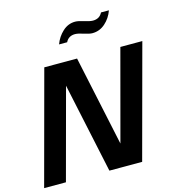

<svg xmlns="http://www.w3.org/2000/svg" viewBox="-135 -1074 1091 1188"><g transform="rotate(-15 411.0 -479.5)"><path d="M671.9 -959H621.1C609.4 -934.9 589.2 -922.9 560.5 -922.9C548.2 -922.9 530.1 -926.6 506.3 -934.1C482.6 -941.6 464.2 -945.3 451.2 -945.3C421.2 -945.3 394.5 -934.6 371.1 -913.1C347.7 -891.6 330.4 -865.6 319.3 -835H371.1C382.8 -859 402.7 -871.1 430.7 -871.1C443 -871.1 460.8 -867.4 483.9 -859.9C507 -852.4 524.7 -848.6 537.1 -848.6C568.4 -848.6 595.9 -859.2 619.6 -880.4C643.4 -901.5 660.8 -927.7 671.9 -959ZM822.3 -721.7H681.6L527.3 -144.5L404.3 -721.7H194.3L0 0H139.6L294.9 -577.1L418 0H627.9Z"/></g></svg>

Font: FreeUniversal
Style: BoldItalic
Weight: 700
Italic angle: -11°
Version: Version 1.001